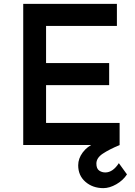

<svg xmlns="http://www.w3.org/2000/svg" viewBox="-20 -749 699 992"><path d="M100 -729H584V-615H218V-423H544V-309H218V-114H598V0H100ZM514 223Q459 223 421.5 190.5Q384 158 384 105Q384 70 407.5 38.5Q431 7 471 -10L599 0Q544 23 511 45Q478 67 478 96Q478 122 492 132Q506 142 524 142Q563 142 594 94L636 152Q616 183 581 203Q546 223 514 223Z"/></svg>

Font: Reem Kufi Medium
Style: Regular
Weight: 500
Designer: Khaled Hosny
Version: Version 1.001